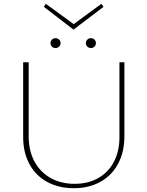

<svg xmlns="http://www.w3.org/2000/svg" viewBox="-20 -986 776 1011"><path d="M102 -264V-658H131V-268Q131 -193 161 -136.5Q191 -80 246 -49Q301 -18 373 -18Q444 -18 497.5 -48.5Q551 -79 580 -134.5Q609 -190 609 -264V-658H635V-268Q635 -186 602 -124Q569 -62 508.5 -28.5Q448 5 369 5Q289 5 228.5 -28Q168 -61 135 -122Q102 -183 102 -264ZM525 -950 367 -830 211 -950 221 -966 368 -859 514 -966ZM299 -759Q299 -748 291 -740.5Q283 -733 272 -733Q261 -733 253.5 -740.5Q246 -748 246 -759Q246 -770 253.5 -777.5Q261 -785 272 -785Q283 -785 291 -777.5Q299 -770 299 -759ZM485 -759Q485 -748 477.5 -740.5Q470 -733 459 -733Q448 -733 440 -740.5Q432 -748 432 -759Q432 -770 440 -777.5Q448 -785 459 -785Q470 -785 477.5 -777.5Q485 -770 485 -759Z"/></svg>

Font: Ysabeau Extralight
Style: Regular
Weight: 200
Designer: Christian Thalmann (Catharsis Fonts)
Version: Version 0.003